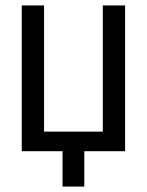

<svg xmlns="http://www.w3.org/2000/svg" viewBox="-20 -556 540 706"><path d="M60 0H210V130H290V0H440V-536H358V-72H142V-536H60Z"/></svg>

Font: Noto Sans Mono ExtraCondensed
Style: Regular
Weight: 400
Width: 2
Designer: Monotype Design Team
Foundry: Monotype Imaging Inc.
Version: Version 2.014